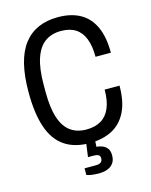

<svg xmlns="http://www.w3.org/2000/svg" viewBox="-129 -782 826 1050"><g transform="rotate(-15 284.0 -257.0)"><path d="M292.5 12Q207.3 12 151 -26.7Q94.7 -65.4 67.9 -144.1Q41.2 -222.9 41.2 -343.5Q41.2 -525.1 107.6 -611.8Q174.1 -698.5 301.7 -698.5Q375.2 -698.5 426.5 -670.3Q477.9 -642 505 -583.8Q532.1 -525.7 532.1 -435.8H445.3Q445.3 -496.7 429.3 -538.1Q413.3 -579.5 380.8 -600.4Q348.4 -621.2 298.2 -621.2Q245.2 -621.2 208 -594.7Q170.8 -568.2 151.2 -510.4Q131.6 -452.7 131.6 -361.5V-320.3Q131.6 -230.5 150.2 -173.9Q168.9 -117.3 205.6 -90.8Q242.3 -64.4 295.2 -64.4Q344.5 -64.4 378.3 -84.5Q412 -104.6 429.4 -145.7Q446.9 -186.8 446.9 -249.6H531.1Q531.1 -158.9 502 -101Q472.9 -43.1 419.6 -15.5Q366.2 12 292.5 12ZM300.7 185.1Q281.5 185.1 262.8 183.1Q244 181 229.4 175.5V137.8H293.5Q313 137.8 322.3 130.5Q331.6 123.1 331.6 108.1Q331.6 94.1 322.1 88.9Q312.7 83.6 295.1 83.6H263.3L276.8 -15.9H325.9L322.4 40.6Q339.3 42.1 355.8 48.4Q372.3 54.8 382.8 68.8Q393.4 82.9 393.4 107.5Q393.4 131.7 384.3 146.8Q375.2 161.9 361.1 170.5Q346.9 179 330.6 182.1Q314.2 185.1 300.7 185.1Z"/></g></svg>

Font: Archivo SemiBold Condensed
Style: Regular
Weight: 600
Width: 3
Version: Version 2.001